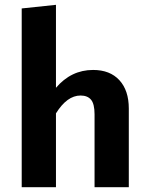

<svg xmlns="http://www.w3.org/2000/svg" viewBox="-20 -776 614 796"><path d="M366 -486Q436 -486 475 -443.5Q514 -401 514 -326V0H372V-302Q372 -345 357.5 -362.5Q343 -380 314 -380Q258 -380 212 -306V0H70V-741L212 -756V-412Q275 -486 366 -486Z"/></svg>

Font: FiraSans
Style: Regular
Weight: 600
Designer: Carrois Corporate & Edenspiekermann AG
Foundry: Carrois Corporate GbR & Edenspiekermann AG
Version: Version 3.106;PS 003.106;hotconv 1.0.70;makeotf.lib2.5.58329